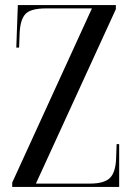

<svg xmlns="http://www.w3.org/2000/svg" viewBox="-20 -734 488 754"><path d="M28 0V-17L341 -701H161Q100 -701 79.5 -678.5Q59 -656 57 -601L55 -547H44L50 -714H435V-698L121 -13H333Q389 -13 411.5 -35Q434 -57 436 -112L438 -168H448V0Z"/></svg>

Font: Noto Serif Display ExtraCondensed
Style: Regular
Weight: 400
Width: 2
Designer: Monotype Design Team
Foundry: Monotype Imaging Inc.
Version: Version 2.009